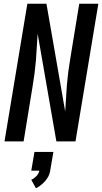

<svg xmlns="http://www.w3.org/2000/svg" viewBox="-20 -755 545 1025"><path d="M4 0 126 -735H228L291 -373L328 -160Q331 -195 332.5 -230Q334 -265 337 -300.5Q340 -336 344.5 -371Q349 -406 355 -441L403 -735H505L383 0H281L181 -575Q178 -540 176.5 -505Q175 -470 172 -434.5Q169 -399 164.5 -364Q160 -329 154 -294L106 0ZM172 250 147 205Q162 198 174.5 185Q187 172 190 156H147L164 56H265L248 156Q246 171 239 185Q232 199 221.5 211Q211 223 198.5 233Q186 243 172 250Z"/></svg>

Font: Iosevka SS04 Semibold Oblique
Style: Regular
Weight: 600
Italic angle: -9°
Monospace: yes
Designer: Belleve Invis
Foundry: Belleve Invis
Version: Version 19.0.0; ttfautohint (v1.8.4)